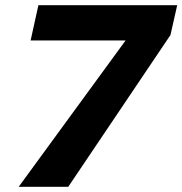

<svg xmlns="http://www.w3.org/2000/svg" viewBox="-20 -720 703 740"><path d="M52 0 464 -564H98L128 -700H663L637 -585L243 0Z"/></svg>

Font: Red Hat Text
Style: Bold Italic
Weight: 700
Italic angle: -12°
Designer: Pentagram / MCKL
Foundry: Pentagram / MCKL
Version: Version 1.003; Red Hat Text Bold Italic